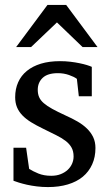

<svg xmlns="http://www.w3.org/2000/svg" viewBox="-20 -740 438 772"><path d="M363.8 -145Q363.8 -108.4 350.6 -79.1Q337.4 -49.8 313 -29.5Q288.6 -9.3 252.9 1.5Q217.3 12.2 172.9 12.2Q149.9 12.2 128.2 9.5Q106.4 6.8 88.1 2.7Q69.8 -1.5 55.7 -5.9Q41.5 -10.3 34.2 -13.2V-146H85L97.2 -61Q112.3 -51.3 134.5 -42.2Q156.7 -33.2 186 -33.2Q207.5 -33.2 224.1 -39.8Q240.7 -46.4 252.2 -57.1Q263.7 -67.9 269.8 -81.8Q275.9 -95.7 275.9 -110.8Q275.9 -131.8 267.6 -146.7Q259.3 -161.6 243.7 -173.6Q228 -185.5 205.3 -196.8Q182.6 -208 153.8 -222.2Q126.5 -235.4 105.5 -248.3Q84.5 -261.2 70.1 -276.1Q55.7 -291 48.3 -308.8Q41 -326.7 41 -349.1Q41 -382.3 53 -409.2Q64.9 -436 87.9 -454.8Q110.8 -473.6 144.3 -483.9Q177.7 -494.1 221.2 -494.1Q243.2 -494.1 263.2 -491.7Q283.2 -489.3 299.8 -485.8Q316.4 -482.4 329.1 -478.5Q341.8 -474.6 349.1 -471.2V-353H296.9L289.1 -422.9Q278.3 -431.2 257.3 -438.5Q236.3 -445.8 212.9 -445.8Q171.4 -445.8 151.6 -427Q131.8 -408.2 131.8 -378.9Q131.8 -361.8 137.5 -349.1Q143.1 -336.4 156 -325.2Q168.9 -314 190.2 -302.2Q211.4 -290.5 243.2 -275.9Q269.5 -264.2 291.5 -251.5Q313.5 -238.8 329.6 -223.1Q345.7 -207.5 354.7 -188.5Q363.8 -169.4 363.8 -145ZM312 -550.8 209 -649.9 105 -550.8H44.9L170.9 -720.2H246.1L372.1 -550.8Z"/></svg>

Font: Charis SIL Eur
Style: Regular
Weight: 400
Foundry: SIL International
Version: Version 5.000